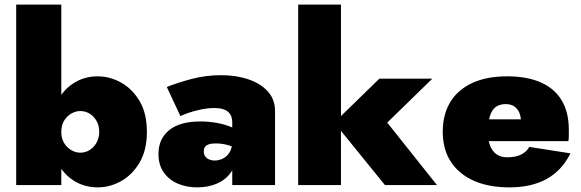

<svg xmlns="http://www.w3.org/2000/svg" viewBox="-20 -800 2513 830"><path d="M245 -780H50V0H245ZM615 -230Q615 -310 583.5 -363Q552 -416 503.5 -443Q455 -470 402 -470Q345 -470 299 -441Q253 -412 226 -358.5Q199 -305 199 -230Q199 -156 226 -102Q253 -48 299 -19Q345 10 402 10Q455 10 503.5 -17Q552 -44 583.5 -97.5Q615 -151 615 -230ZM409 -230Q409 -205 398 -184.5Q387 -164 368.5 -152Q350 -140 327 -140Q307 -140 288 -151Q269 -162 257 -182Q245 -202 245 -230Q245 -258 257 -278Q269 -298 288 -309Q307 -320 327 -320Q350 -320 368.5 -308Q387 -296 398 -276Q409 -256 409 -230Z M861 -145Q861 -157 866 -164.5Q871 -172 882.5 -176Q894 -180 913 -180Q943 -180 971.5 -171Q1000 -162 1017 -147V-226Q1002 -242 975.5 -252.5Q949 -263 915.5 -269Q882 -275 846 -275Q758 -275 711.5 -237.5Q665 -200 665 -134Q665 -87 688 -54.5Q711 -22 749 -6Q787 10 832 10Q880 10 918 -6.5Q956 -23 978 -54.5Q1000 -86 1000 -130L984 -190Q984 -160 972.5 -141.5Q961 -123 943.5 -114.5Q926 -106 907 -106Q895 -106 884.5 -110.5Q874 -115 867.5 -123.5Q861 -132 861 -145ZM760 -298Q769 -303 793 -311.5Q817 -320 848 -326.5Q879 -333 907 -333Q928 -333 943 -328.5Q958 -324 967 -315.5Q976 -307 980 -296Q984 -285 984 -272V0H1169V-320Q1169 -370 1138 -404.5Q1107 -439 1054 -457Q1001 -475 936 -475Q870 -475 809.5 -459Q749 -443 701 -424Z M1269 -780V0H1454V-780ZM1620 -460 1425 -270 1644 0H1869L1654 -270L1849 -460Z M2182 10Q2278 10 2343.5 -26.5Q2409 -63 2446 -137L2268 -165Q2256 -143 2232 -131.5Q2208 -120 2172 -120Q2145 -120 2126.5 -133Q2108 -146 2098.5 -170.5Q2089 -195 2090 -230Q2090 -272 2098 -298.5Q2106 -325 2123 -337.5Q2140 -350 2167 -350Q2187 -350 2201.5 -341Q2216 -332 2224 -315Q2232 -298 2232 -274Q2232 -267 2228 -257Q2224 -247 2218 -238L2256 -284H2000V-190H2437Q2439 -201 2439 -213.5Q2439 -226 2439 -239Q2439 -314 2408.5 -365.5Q2378 -417 2318.5 -443.5Q2259 -470 2172 -470Q2084 -470 2022 -441.5Q1960 -413 1927 -359.5Q1894 -306 1894 -230Q1894 -155 1928.5 -101.5Q1963 -48 2027.5 -19Q2092 10 2182 10Z"/></svg>

Font: Jost Black
Style: Regular
Weight: 900
Version: Version 3.710